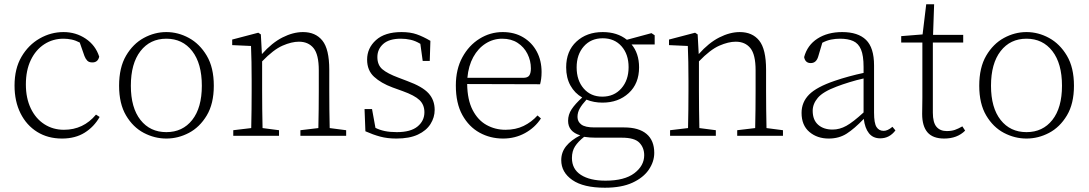

<svg xmlns="http://www.w3.org/2000/svg" viewBox="-20 -635 5092 898"><path d="M270 13Q204 13 154 -18Q104 -49 76 -105Q48 -161 48 -235Q48 -314 80.5 -369.5Q113 -425 165.5 -455Q218 -485 277 -485Q335 -485 381 -454Q427 -423 444 -370Q438 -343 412 -343Q396 -343 388 -351.5Q380 -360 375 -373L353 -436Q334 -446 315 -450Q296 -454 277 -454Q227 -454 187 -428Q147 -402 124 -354Q101 -306 101 -240Q101 -176 124 -128Q147 -80 187.5 -54Q228 -28 279 -28Q370 -28 429 -99L446 -88Q420 -42 376 -14.5Q332 13 270 13Z M758 13Q703 13 652.5 -13.5Q602 -40 569.5 -95Q537 -150 537 -234Q537 -319 569.5 -374.5Q602 -430 652.5 -457.5Q703 -485 758 -485Q813 -485 863.5 -457.5Q914 -430 947 -374.5Q980 -319 980 -234Q980 -150 947 -95Q914 -40 863.5 -13.5Q813 13 758 13ZM758 -17Q834 -17 879 -74Q924 -131 924 -234Q924 -338 879 -396Q834 -454 758 -454Q682 -454 637 -396Q592 -338 592 -234Q592 -131 637 -74Q682 -17 758 -17Z M1071 0V-26L1155 -36Q1156 -74 1156.5 -123.5Q1157 -173 1157 -210V-258Q1157 -351 1154 -420L1066 -424V-450L1188 -482L1200 -474L1205 -382Q1252 -435 1301.5 -460Q1351 -485 1397 -485Q1456 -485 1488 -445Q1520 -405 1520 -309V-210Q1520 -173 1520.5 -123.5Q1521 -74 1522 -36L1599 -26V0H1385V-26L1469 -36Q1470 -74 1470.5 -123.5Q1471 -173 1471 -210V-306Q1471 -380 1446.5 -410Q1422 -440 1378 -440Q1344 -440 1301.5 -421.5Q1259 -403 1206 -348V-210Q1206 -173 1206.5 -123.5Q1207 -74 1208 -36L1285 -26V0Z M1834 13Q1792 13 1758.5 4Q1725 -5 1689 -21L1685 -125H1720L1736 -37Q1756 -27 1780 -22Q1804 -17 1836 -17Q1901 -17 1933 -43.5Q1965 -70 1965 -110Q1965 -145 1942 -167Q1919 -189 1863 -209L1816 -226Q1762 -246 1729.5 -276Q1697 -306 1697 -356Q1697 -410 1738.5 -447.5Q1780 -485 1858 -485Q1899 -485 1929 -474.5Q1959 -464 1993 -444L1990 -350H1957L1946 -430Q1923 -444 1900.5 -449Q1878 -454 1855 -454Q1800 -454 1772.5 -429.5Q1745 -405 1745 -368Q1745 -331 1768.5 -311Q1792 -291 1843 -272L1885 -256Q1956 -230 1984.5 -198.5Q2013 -167 2013 -121Q2013 -86 1993.5 -55Q1974 -24 1934.5 -5.5Q1895 13 1834 13Z M2329 -454Q2287 -454 2251.5 -431.5Q2216 -409 2193.5 -368Q2171 -327 2166 -271H2427Q2448 -271 2455.5 -282Q2463 -293 2463 -315Q2463 -351 2447 -383Q2431 -415 2401 -434.5Q2371 -454 2329 -454ZM2333 13Q2273 13 2223 -14.5Q2173 -42 2142.5 -97Q2112 -152 2112 -235Q2112 -311 2142.5 -367Q2173 -423 2223 -454Q2273 -485 2331 -485Q2386 -485 2427 -460.5Q2468 -436 2490.5 -394Q2513 -352 2513 -298Q2513 -280 2511 -266Q2509 -252 2506 -241L2165 -242Q2166 -168 2190.5 -120.5Q2215 -73 2255.5 -50.5Q2296 -28 2344 -28Q2392 -28 2429 -46Q2466 -64 2494 -95L2510 -81Q2482 -38 2435.5 -12.5Q2389 13 2333 13Z M2797 -183Q2852 -183 2886 -221.5Q2920 -260 2920 -321Q2920 -381 2887 -418.5Q2854 -456 2799 -456Q2744 -456 2710.5 -418Q2677 -380 2677 -320Q2677 -259 2710 -221Q2743 -183 2797 -183ZM2798 -155Q2757 -155 2723 -169Q2702 -146 2691.5 -127.5Q2681 -109 2681 -88Q2681 -66 2699 -52.5Q2717 -39 2760 -39H2899Q2968 -39 3004 -8.5Q3040 22 3040 80Q3040 121 3014.5 158.5Q2989 196 2938 219.5Q2887 243 2809 243Q2709 243 2657 207Q2605 171 2605 114Q2605 77 2628 48.5Q2651 20 2694 -2Q2637 -19 2637 -70Q2637 -99 2653.5 -124Q2670 -149 2703 -179Q2668 -199 2648 -235Q2628 -271 2628 -320Q2628 -396 2676 -440.5Q2724 -485 2799 -485Q2867 -485 2912 -449L3027 -480L3042 -470V-427H2934Q2951 -407 2960 -380Q2969 -353 2969 -320Q2969 -244 2920.5 -199.5Q2872 -155 2798 -155ZM2655 104Q2655 156 2697 183Q2739 210 2812 210Q2901 210 2947 175Q2993 140 2993 91Q2993 56 2970.5 32.5Q2948 9 2889 9H2767Q2754 9 2739.5 8Q2725 7 2712 5Q2684 27 2669.5 49.5Q2655 72 2655 104Z M3114 0V-26L3198 -36Q3199 -74 3199.5 -123.5Q3200 -173 3200 -210V-258Q3200 -351 3197 -420L3109 -424V-450L3231 -482L3243 -474L3248 -382Q3295 -435 3344.5 -460Q3394 -485 3440 -485Q3499 -485 3531 -445Q3563 -405 3563 -309V-210Q3563 -173 3563.5 -123.5Q3564 -74 3565 -36L3642 -26V0H3428V-26L3512 -36Q3513 -74 3513.5 -123.5Q3514 -173 3514 -210V-306Q3514 -380 3489.5 -410Q3465 -440 3421 -440Q3387 -440 3344.5 -421.5Q3302 -403 3249 -348V-210Q3249 -173 3249.5 -123.5Q3250 -74 3251 -36L3328 -26V0Z M4097 12Q4063 12 4044 -12Q4025 -36 4020 -79Q3976 -33 3940 -10Q3904 13 3856 13Q3802 13 3765.5 -18Q3729 -49 3729 -107Q3729 -157 3764 -192.5Q3799 -228 3884 -257Q3916 -268 3951 -277.5Q3986 -287 4019 -294V-322Q4019 -375 4007 -403.5Q3995 -432 3970.5 -443Q3946 -454 3909 -454Q3888 -454 3867.5 -450Q3847 -446 3826 -435L3807 -371Q3798 -340 3772 -340Q3746 -340 3741 -368Q3756 -424 3803.5 -454.5Q3851 -485 3919 -485Q3993 -485 4030.5 -448.5Q4068 -412 4068 -329V-108Q4068 -59 4079.5 -41Q4091 -23 4113 -23Q4132 -23 4154 -42L4168 -25Q4140 12 4097 12ZM3781 -117Q3781 -74 3806.5 -51.5Q3832 -29 3874 -29Q3907 -29 3938.5 -46.5Q3970 -64 4019 -109V-268Q3987 -261 3953 -250.5Q3919 -240 3893 -230Q3829 -206 3805 -177.5Q3781 -149 3781 -117Z M4396 13Q4343 13 4318 -16Q4293 -45 4293 -102Q4293 -122 4293.5 -138Q4294 -154 4294 -178V-436H4195V-466L4295 -474L4312 -615H4349L4344 -472H4485V-436H4343V-108Q4343 -62 4360 -42Q4377 -22 4408 -22Q4430 -22 4446 -27.5Q4462 -33 4481 -44L4494 -24Q4457 13 4396 13Z M4781 13Q4726 13 4675.5 -13.5Q4625 -40 4592.5 -95Q4560 -150 4560 -234Q4560 -319 4592.5 -374.5Q4625 -430 4675.5 -457.5Q4726 -485 4781 -485Q4836 -485 4886.5 -457.5Q4937 -430 4970 -374.5Q5003 -319 5003 -234Q5003 -150 4970 -95Q4937 -40 4886.5 -13.5Q4836 13 4781 13ZM4781 -17Q4857 -17 4902 -74Q4947 -131 4947 -234Q4947 -338 4902 -396Q4857 -454 4781 -454Q4705 -454 4660 -396Q4615 -338 4615 -234Q4615 -131 4660 -74Q4705 -17 4781 -17Z"/></svg>

Font: Source Serif Pro Light
Style: Regular
Weight: 300
Designer: Frank Grießhammer
Foundry: Adobe Systems Incorporated
Version: Version 3.001;hotconv 1.0.111;makeotfexe 2.5.65597